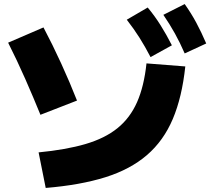

<svg xmlns="http://www.w3.org/2000/svg" viewBox="-20 -875 1040 945"><path d="M170 -125Q305 -138 400.5 -166Q496 -194 558 -244Q620 -294 654.5 -372Q689 -450 701 -563L892 -548Q876 -397 830.5 -289.5Q785 -182 703 -111.5Q621 -41 498 -2.5Q375 36 205 50ZM179 -310Q145 -394 104.5 -486Q64 -578 20 -665L194 -740Q238 -657 281 -563Q324 -469 359 -380ZM721 -594Q694 -646 666.5 -689.5Q639 -733 604 -778L707 -838Q742 -796 770.5 -750.5Q799 -705 826 -652ZM889 -612Q866 -665 841 -710Q816 -755 784 -802L889 -855Q921 -810 946 -763.5Q971 -717 995 -661Z"/></svg>

Font: M PLUS 1 Thin Black
Style: Regular
Weight: 900
Version: Version 1.001